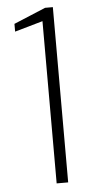

<svg xmlns="http://www.w3.org/2000/svg" viewBox="-52 -732 368 764"><g transform="rotate(-5 132.5 -350.0)"><path d="M143 0V-648L31 -616V-647L158 -700H189V0Z"/></g></svg>

Font: DM Sans 20pt ExtraLight
Style: Regular
Weight: 250
Version: Version 4.004;gftools[0.9.30]